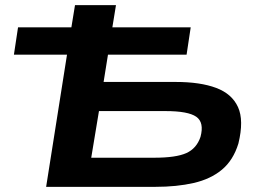

<svg xmlns="http://www.w3.org/2000/svg" viewBox="-20 -725 1014 745"><path d="M159 0 240 -513H34L50 -619H257L271 -705H430L416 -619H720L704 -513H399L382 -407H662Q757 -407 818.5 -384Q880 -361 903.5 -309.5Q927 -258 905 -168Q885 -103 841 -66.5Q797 -30 731.5 -15Q666 0 583 0ZM334 -113H578Q663 -113 703 -131Q743 -149 758 -194Q773 -250 741.5 -272Q710 -294 622 -294H364Z"/></svg>

Font: Nunito Sans 7pt Expanded
Style: Bold Italic
Weight: 700
Width: 7
Italic angle: -9°
Designer: Vernon Adams
Foundry: Vernon Adams
Version: Version 3.101;gftools[0.9.27]